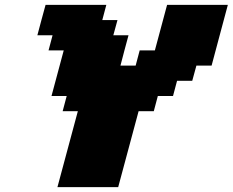

<svg xmlns="http://www.w3.org/2000/svg" viewBox="-20 -645 957 790"><path d="M216.3 125H466.3L550.3 -187.5H612.8L629.4 -250H691.9L708.5 -312.5H771L788.1 -375H850.6Q861.8 -416.5 884 -500Q906.2 -583.5 917.5 -625H667.5L617.2 -437.5H554.7L538.1 -375H475.6Q481 -395.5 491.9 -437.3Q502.9 -479 508.8 -500H446.3L463.4 -562.5H400.9L417.5 -625H167.5Q161.6 -604 150.4 -562.3Q139.2 -520.5 133.8 -500H196.3L179.7 -437.5H242.2L191.9 -250H254.4L237.8 -187.5H300.3Z"/></svg>

Font: Faithful 32x
Style: BoldOblique
Weight: 400
Foundry: Faithful Resource Pack
Version: Version 1.0; January 27, 2023